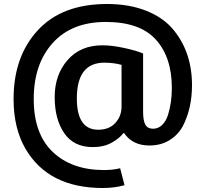

<svg xmlns="http://www.w3.org/2000/svg" viewBox="-20 -726 1030 962"><path d="M48 -230Q48 -443 169.5 -574.5Q291 -706 516 -706Q624 -706 707.5 -674Q791 -642 841 -586Q942 -471 942 -299Q942 -183 896 -94Q872 -50 829 -23.5Q786 3 729 3Q644 3 602 -59H598Q579 -33 539.5 -11Q500 11 445 11Q350 11 302 -58.5Q254 -128 254 -239.5Q254 -351 318.5 -425Q383 -499 493 -499Q541 -499 603 -485.5Q665 -472 697 -458V-166Q697 -121 708.5 -101Q720 -81 746.5 -81Q773 -81 792.5 -100Q812 -119 822 -151Q841 -212 841 -285Q841 -439 761 -527.5Q681 -616 510 -616Q339 -616 244 -510.5Q149 -405 149 -230Q149 -55 244.5 35.5Q340 126 501 126Q546 126 582 117L604 202Q553 216 495 216Q223 216 108 20Q48 -83 48 -230ZM365 -233Q365 -76 472 -76Q527 -76 558 -110Q589 -144 589 -192V-401Q549 -412 503 -412Q365 -412 365 -233Z"/></svg>

Font: Convergence
Style: Regular
Weight: 400
Designer: Nicolas Silva and John Vargas
Foundry: Nicolas Silva and Jonh Vargas
Version: Version 1.002